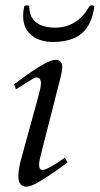

<svg xmlns="http://www.w3.org/2000/svg" viewBox="-20 -688 375 722"><path d="M224 -95 234 -77Q165 -26 128 -5Q96 14 80 14Q49 14 49 -25Q49 -54 62 -99L126 -332Q134 -362 134 -374Q134 -397 116 -397Q110 -397 67 -369L40 -352L33 -371L60 -391Q158 -463 188 -463Q214 -463 214 -436Q214 -425 209 -402L134 -108Q127 -81 127 -69Q127 -49 140 -49Q155 -49 199 -78ZM335 -664Q325 -594 287 -562Q249 -530 175 -530Q127 -532 99 -555Q67 -581 67 -628Q67 -647 71 -664Q75 -668 81 -668Q87 -668 90 -664Q91 -586 186 -584Q271 -584 316 -664Q320 -668 326 -668Q332 -668 335 -664Z"/></svg>

Font: GFS Didot
Style: Italic
Weight: 400
Italic angle: -12°
Designer: Takis Katsoulidis and George D. Matthiopoulos
Foundry: George Matthiopoulos and Takis Katsoulidis
Version: Version 1.0